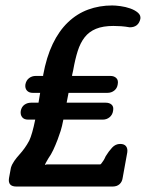

<svg xmlns="http://www.w3.org/2000/svg" viewBox="-20 -683 534 703"><path d="M109 -245H83Q68 -245 61 -254Q54 -263 56 -277Q59 -292 69.5 -299.5Q80 -307 94 -307H121L127 -343H100Q86 -343 78.5 -351.5Q71 -360 73 -374Q76 -389 86.5 -397Q97 -405 111 -405H138V-408Q150 -474 173 -522Q196 -570 229 -601.5Q262 -633 303 -648Q344 -663 391 -663Q403 -663 421.5 -660.5Q440 -658 457 -652Q474 -646 485 -636.5Q496 -627 494 -614Q487 -583 455 -583Q438 -586 423.5 -587Q409 -588 395 -588Q357 -588 331.5 -577.5Q306 -567 290 -546.5Q274 -526 264.5 -496Q255 -466 248 -426L244 -408V-405H384Q398 -405 406 -397Q414 -389 411 -374Q409 -360 398.5 -351.5Q388 -343 373 -343H231L224 -307H367Q381 -307 389 -299.5Q397 -292 394 -277Q392 -263 381.5 -254Q371 -245 356 -245H212Q207 -219 202 -203.5Q197 -188 191 -172Q183 -151 175 -134Q167 -117 157 -103Q145 -83 145 -80Q144 -78 146.5 -79.5Q149 -81 152 -81H347Q349 -81 353 -87Q357 -93 360 -97Q362 -100 363.5 -103.5Q365 -107 367 -111Q378 -129 390.5 -142.5Q403 -156 420 -156Q435 -156 441.5 -147.5Q448 -139 446 -125L429 -31Q427 -17 417.5 -8.5Q408 0 392 0H40Q8 0 13 -31L20 -69Q24 -82 32.5 -94Q41 -106 51 -117Q61 -128 70 -140.5Q79 -153 87 -168Q98 -191 109 -245Z"/></svg>

Font: Jura
Style: Bold Italic
Weight: 700
Designer: Ed Merritt
Foundry: Ten by Twenty
Version: Version 1.007